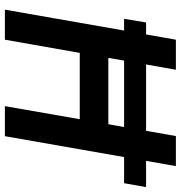

<svg xmlns="http://www.w3.org/2000/svg" viewBox="3 -743 740 786"><g transform="rotate(90 373.0 -350.0)"><path d="M19.5 0 105 -488H57L72 -578H121L142.5 -700H265.5L244 -578H515.5L537 -700H660L638.5 -578H746L730 -488H623L537.5 0H414.5L468 -306.5H196.5L142.5 0ZM217 -423.5H488.5L500 -488H228Z"/></g></svg>

Font: Cabin Condensed
Style: Bold Italic
Weight: 700
Width: 3
Italic angle: -10°
Designer: Pablo Impallari
Foundry: Pablo Impallari. http://www.impallari.com Igino Marini. http://www.ikern.com
Version: Version 3.001; ttfautohint (v1.8.3)